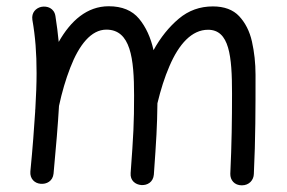

<svg xmlns="http://www.w3.org/2000/svg" viewBox="-20 -545 900 602"><path d="M75.2 -7.3C73.2 16.1 89.4 29.8 106.9 31.2C126 33.2 145.5 22.9 147.9 -0.5C155.8 -85 161.6 -153.8 165 -212.9C174.3 -256.3 186 -295.9 200.2 -332.5C228 -404.8 266.1 -452.1 313.5 -452.1C389.6 -452.1 400.4 -362.3 400.4 -245.6C400.4 -158.7 398.4 -122.6 389.6 -2.4C387.7 21.5 404.8 33.7 422.9 35.2C441.9 36.6 460.4 25.9 462.4 2.4C470.2 -107.4 472.7 -147.9 473.6 -221.2C483.9 -263.7 496.1 -302.7 511.2 -337.4C541 -407.2 581.5 -451.7 632.3 -451.7C699.2 -451.7 707.5 -369.6 707.5 -251.5C707.5 -170.9 706.5 -93.3 702.1 0C701.7 19.5 714.8 36.1 738.3 36.1C761.2 36.1 775.4 19.5 775.9 0.5C781.2 -108.4 781.2 -209 781.2 -310.5C781.2 -347.2 777.3 -381.8 770 -414.6C762.7 -447.3 749 -473.6 730 -494.1C710.9 -514.6 683.1 -524.9 647.5 -524.9C606.9 -524.9 571.3 -512.2 540.5 -486.3C509.8 -460.4 483.4 -427.7 461.4 -387.7C452.6 -427.2 437.5 -460.4 416 -486.3C394.5 -512.2 362.8 -525.4 320.8 -525.4C252.9 -525.4 201.7 -480 164.1 -413.6C161.6 -439.5 158.2 -466.8 153.8 -494.6C149.9 -519.5 127.9 -527.3 108.9 -523.4C92.8 -519.5 78.1 -505.9 81.5 -482.9C90.8 -429.7 94.7 -378.9 94.7 -315.9C94.7 -283.2 93.3 -246.1 90.8 -203.6C90.3 -200.7 90.3 -197.8 90.3 -195.3C86.9 -142.6 82.5 -81.5 75.2 -7.3Z"/></svg>

Font: Mikhak
Style: Regular
Weight: 400
Designer: Amin Abedi
Version: Version 3.2